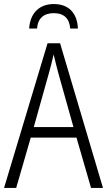

<svg xmlns="http://www.w3.org/2000/svg" viewBox="-20 -929 529 949"><path d="M246 -909C175 -909 129 -865 124 -788H163C167 -839 197 -864 246 -864C295 -864 323 -839 327 -788H365C362 -865 319 -909 246 -909ZM430 0H489L277 -715H215L0 0H60L132 -249H358ZM343 -301H147L221 -565C229 -594 238 -627 245 -660C252 -629 262 -592 269 -565Z"/></svg>

Font: Noto Sans Display SemiCondensed Light
Style: Regular
Weight: 300
Width: 4
Designer: Monotype Design Team
Foundry: Monotype Imaging Inc.
Version: Version 1.900